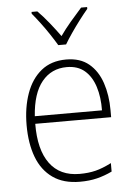

<svg xmlns="http://www.w3.org/2000/svg" viewBox="-54 -805 596 857"><g transform="rotate(-5 243.5 -377.0)"><path d="M255 -539Q318 -539 357 -506.5Q396 -474 414.5 -419Q433 -364 433 -297V-265H93Q92 -149 137.5 -87Q183 -25 271 -25Q311 -25 343 -33Q375 -41 414 -61V-23Q381 -7 346.5 1.5Q312 10 270 10Q196 10 148 -24Q100 -58 77 -119Q54 -180 54 -262Q54 -341 76.5 -404Q99 -467 143.5 -503Q188 -539 255 -539ZM255 -505Q186 -505 143.5 -453Q101 -401 94 -299H395Q396 -358 381 -405Q366 -452 335 -478.5Q304 -505 255 -505ZM226 -606Q213 -628 194.5 -656Q176 -684 156 -710.5Q136 -737 120 -756V-764H146Q171 -739 197 -706.5Q223 -674 244 -645Q265 -675 290.5 -705Q316 -735 342 -764H369V-756Q352 -736 331.5 -709Q311 -682 292.5 -655Q274 -628 261 -606Z"/></g></svg>

Font: Noto Sans Lao Looped SemiCondensed ExtraLight
Style: Regular
Weight: 200
Width: 4
Designer: Mark Frömberg, Ben Mitchell
Foundry: The Fontpad Ltd
Version: Version 1.002; ttfautohint (v1.8.4.7-5d5b)